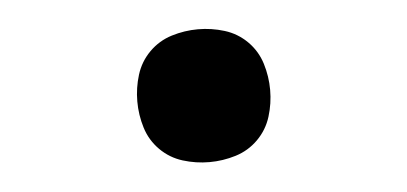

<svg xmlns="http://www.w3.org/2000/svg" viewBox="-30 -495 660 311"><g transform="rotate(-5 300.0 -340.0)"><path d="M300 -232Q278 -232 257 -238.5Q236 -245 220.5 -260.5Q205 -276 198.5 -297Q192 -318 192 -340Q192 -362 198.5 -383Q205 -404 220.5 -419.5Q236 -435 257 -441.5Q278 -448 300 -448Q322 -448 343 -441.5Q364 -435 379.5 -419.5Q395 -404 401.5 -383Q408 -362 408 -340Q408 -318 401.5 -297Q395 -276 379.5 -260.5Q364 -245 343 -238.5Q322 -232 300 -232Z"/></g></svg>

Font: Iosevka Curly Heavy Extended
Style: Regular
Weight: 900
Width: 7
Monospace: yes
Designer: Belleve Invis
Foundry: Belleve Invis
Version: Version 11.1.0; ttfautohint (v1.8.3)